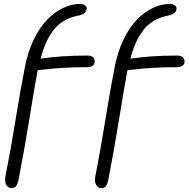

<svg xmlns="http://www.w3.org/2000/svg" viewBox="-20 -780 970 988"><path d="M39.1 188Q22.5 188 12.7 171.6Q2.9 155.3 7.8 128.9Q33.7 -1.5 60.3 -165.3Q86.9 -329.1 108.9 -439Q124 -514.6 153.6 -576.2Q183.1 -637.7 221.4 -677.5Q259.8 -717.3 303.7 -738.5Q347.7 -759.8 393.1 -759.8Q406.7 -759.8 417.2 -752.7Q427.7 -745.6 425.8 -732.9Q420.9 -707 384.8 -700.2Q342.3 -692.4 309.8 -673.1Q277.3 -653.8 254.6 -623.8Q231.9 -593.8 216.6 -559.1Q201.2 -524.4 189 -478H189.9Q293 -494.1 430.2 -494.1Q451.2 -494.1 460.2 -483.6Q469.2 -473.1 466.8 -458Q462.4 -434.1 424.8 -434.1Q355.5 -434.1 303.7 -430.9Q252 -427.7 218.8 -423.6Q185.5 -419.4 173.8 -418.9Q173.3 -416 171.9 -408.2Q170.4 -400.4 169.9 -396Q159.2 -340.8 131.3 -169.2Q103.5 2.4 75.2 146Q70.3 169.9 61.8 179Q53.2 188 39.1 188ZM501 188Q484.4 188 474.9 171.6Q465.3 155.3 470.2 128.9Q496.1 -1.5 522.5 -165.3Q548.8 -329.1 570.8 -439Q585.9 -514.6 615.5 -576.2Q645 -637.7 683.3 -677.5Q721.7 -717.3 765.6 -738.5Q809.6 -759.8 855 -759.8Q868.7 -759.8 879.4 -752.7Q890.1 -745.6 888.2 -732.9Q883.3 -707 847.2 -700.2Q804.7 -692.4 772 -673.1Q739.3 -653.8 716.6 -623.8Q693.8 -593.8 678.5 -559.1Q663.1 -524.4 650.9 -478H651.9Q754.9 -494.1 892.1 -494.1Q913.1 -494.1 922.4 -483.4Q931.6 -472.7 929.2 -458Q924.8 -434.1 887.2 -434.1Q817.9 -434.1 766.1 -430.9Q714.4 -427.7 681.2 -423.6Q647.9 -419.4 636.2 -418.9Q635.7 -416 634 -408.2Q632.3 -400.4 631.8 -396Q621.1 -340.8 593.3 -169.2Q565.4 2.4 537.1 146Q532.2 169.9 523.7 179Q515.1 188 501 188Z"/></svg>

Font: Shantell Sans Irregular
Style: Italic
Weight: 300
Italic angle: -11.31°
Designer: Stephen Nixon, Anya Danilova, Shantell Martin
Foundry: Arrow Type
Version: Version 1.006;[9816181b4]